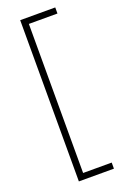

<svg xmlns="http://www.w3.org/2000/svg" viewBox="-166 -767 639 978"><g transform="rotate(-20 153.5 -278.0)"><path d="M272 159V126H117V-682H272V-715H82V159Z"/></g></svg>

Font: Noto Sans Thai ExtCond ExtLt
Style: Regular
Weight: 200
Width: 2
Designer: Monotype Design Team
Foundry: Monotype Imaging Inc.
Version: Version 2.002